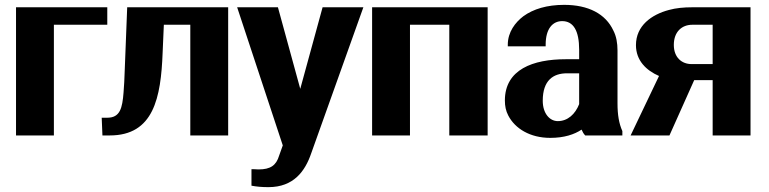

<svg xmlns="http://www.w3.org/2000/svg" viewBox="-20 -558 3169 791"><path d="M46 0H202V-456H422V-528H46Z M399 -73 402 0H432C613 0 643 -155 650 -341L655 -456H764V0H920V-528H504L494 -272C493 -234 491 -203 489 -177C484 -113 475 -73 422 -73Z M957 -528 1145 41 1130 83C1118 123 1095 140 1045 140C1039 140 1032 139 1024 139H1016V207C1037 211 1059 213 1086 213C1190 213 1237 147 1262 74L1477 -528H1309L1217 -192L1125 -528Z M1513 0H1669V-456H1831V0H1989V-528H1513Z M2060 -144C2060 -121 2064 -101 2074 -82C2102 -28 2164 10 2247 10C2304 10 2346 -4 2376 -24C2380 -15 2384 -7 2391 0H2544V-18C2530 -49 2524 -85 2524 -132V-350C2524 -381 2519 -409 2507 -432C2475 -501 2404 -538 2304 -538C2234 -538 2177 -521 2136 -491C2103 -466 2072 -426 2072 -374V-367H2228V-374C2228 -440 2257 -471 2296 -471C2342 -471 2366 -432 2366 -353V-314H2311C2176 -314 2060 -272 2060 -144ZM2216 -143C2216 -227 2259 -256 2316 -256H2366V-129C2350 -88 2319 -59 2278 -59C2245 -59 2216 -90 2216 -143Z M2578 0H2738L2840 -228H2916V0H3072V-528H2832C2797 -528 2765 -525 2736 -517C2664 -498 2600 -452 2600 -372C2600 -309 2642 -268 2695 -245ZM2756 -373C2756 -428 2790 -456 2832 -456H2916V-294H2829C2789 -294 2756 -321 2756 -373Z"/></svg>

Font: Aerodynamic
Style: Bd
Weight: 500
Designer: Google
Version: Version 2.000980; 2014